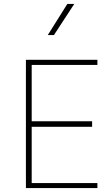

<svg xmlns="http://www.w3.org/2000/svg" viewBox="-20 -953 554 973"><path d="M473.6 -25.4H140.6V-310.5H446.8V-338.4H140.6V-624H473.6V-649.9H111.3V0H473.6ZM321.3 -933.1 222.2 -775.4H253.4L356.4 -933.1Z"/></svg>

Font: Estedad VF
Style: Regular
Weight: 100
Designer: Amin Abedi
Version: Version 7.3